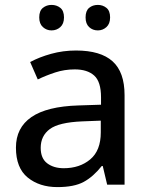

<svg xmlns="http://www.w3.org/2000/svg" viewBox="-20 -753 608 783"><path d="M290 -547Q390 -547 439 -503Q488 -459 488 -365V0H417L399 -76H395Q360 -32 321 -11Q282 10 214 10Q141 10 93 -29Q45 -68 45 -151Q45 -232 108 -275.5Q171 -319 300 -323L392 -326V-356Q392 -420 364 -445Q336 -470 285 -470Q243 -470 205 -457.5Q167 -445 134 -429L103 -500Q140 -520 188.5 -533.5Q237 -547 290 -547ZM315 -258Q220 -254 183 -226.5Q146 -199 146 -150Q146 -107 172.5 -87Q199 -67 240 -67Q305 -67 348 -103Q391 -139 391 -213V-261ZM140 -682Q140 -709 155 -721Q170 -733 190 -733Q211 -733 226 -721Q241 -709 241 -682Q241 -656 226 -642.5Q211 -629 190 -629Q170 -629 155 -642.5Q140 -656 140 -682ZM329 -682Q329 -709 343.5 -721Q358 -733 379 -733Q399 -733 414 -721Q429 -709 429 -682Q429 -656 414 -642.5Q399 -629 379 -629Q358 -629 343.5 -642.5Q329 -656 329 -682Z"/></svg>

Font: Noto Sans Sundanese Medium
Style: Regular
Weight: 500
Version: Version 2.003